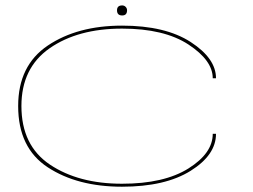

<svg xmlns="http://www.w3.org/2000/svg" viewBox="-20 -683 932 708"><path d="M430 5.5Q265.5 5.5 156.2 -66Q47 -137.5 47 -292Q47 -441.5 156.2 -515Q265.5 -588.5 430 -588.5Q590 -588.5 683.2 -528Q776.5 -467.5 776.5 -394.5H764.5Q764.5 -460 675 -518.8Q585.5 -577.5 430 -577.5Q267 -577.5 163 -505Q59 -432.5 59 -292Q59 -146.5 164.2 -76Q269.5 -5.5 430 -5.5Q585 -5.5 674.8 -61.8Q764.5 -118 764.5 -189.5H776.5Q776.5 -111.5 682.8 -53Q589 5.5 430 5.5ZM430.5 -626Q411.5 -626 411.5 -645Q411.5 -663 430.5 -663Q438 -663 443.2 -657.8Q448.5 -652.5 448.5 -645Q448.5 -626 430.5 -626Z"/></svg>

Font: Anybody UltraExpanded Thin
Style: Regular
Weight: 100
Width: 9
Designer: Tyler Finck
Foundry: Etcetera Type Company
Version: Version 1.010; ttfautohint (v1.8.3) -l 8 -r 50 -G 200 -x 14 